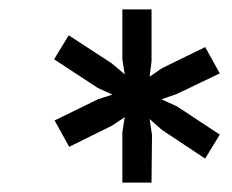

<svg xmlns="http://www.w3.org/2000/svg" viewBox="-20 -719 492 408"><path d="M240 -438 245 -470 218 -452 127 -407 96 -463 188 -508 219 -518 188 -532 95 -593 126 -644 218 -584 245 -561 240 -593V-699H302V-589L298 -556L324 -574L416 -619L447 -563L355 -519L323 -508L356 -493L447 -433L416 -382L324 -443L298 -466L303 -432L302 -331H240Z"/></svg>

Font: Fixel Italic Variable 20240409 Display Thin
Style: Italic
Weight: 100
Italic angle: -10°
Designer: AlfaBravo + MacPaw
Foundry: Kyrylo Tkachov, Marchela Mozhyna, Serhii Makarenko, Maria Weinstein, Zakhar Kryvoshyya
Version: Version 1.211;Glyphs 3.2 (3225)